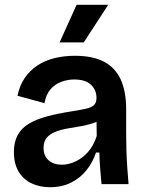

<svg xmlns="http://www.w3.org/2000/svg" viewBox="-20 -769 607 802"><path d="M189 13Q146 13 112 -3Q78 -19 58 -52Q38 -85 38 -134Q38 -176 54 -205Q70 -234 101 -252.5Q132 -271 177 -283Q222 -295 280 -304Q317 -310 339.5 -315Q362 -320 372.5 -330Q383 -340 383 -360Q383 -393 360 -415Q337 -437 290 -437Q262 -437 235.5 -427Q209 -417 190.5 -395.5Q172 -374 166 -338L53 -369Q62 -412 83 -443Q104 -474 135.5 -495Q167 -516 207 -526Q247 -536 293 -536Q366 -536 413 -512Q460 -488 483.5 -438.5Q507 -389 507 -311V-214Q507 -180 508 -143.5Q509 -107 511.5 -71Q514 -35 517 0H404Q401 -30 398.5 -63.5Q396 -97 395 -132H381Q368 -92 342 -59Q316 -26 277.5 -6.5Q239 13 189 13ZM238 -81Q259 -81 280.5 -88.5Q302 -96 322 -110.5Q342 -125 358 -147.5Q374 -170 384 -201L383 -279L408 -276Q392 -262 367.5 -254Q343 -246 315.5 -241.5Q288 -237 260.5 -232Q233 -227 210.5 -218Q188 -209 175 -193.5Q162 -178 162 -151Q162 -118 183 -99.5Q204 -81 238 -81ZM330 -592H229L300 -749H432Z"/></svg>

Font: Bricolage Grotesque 28pt SemiBold
Style: Regular
Weight: 600
Version: Version 1.001;gftools[0.9.33.dev8+g029e19f]